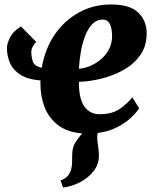

<svg xmlns="http://www.w3.org/2000/svg" viewBox="-20 -588 688 859"><path d="M262 251 251 219.5Q273 211 283.5 198.5Q294 186 298.5 169Q302 156 302.5 140.5Q303 125 303 106.5Q303 71 317.5 49Q332 27 347.5 9Q279 3 238 -29.5Q197 -62 179 -110Q161 -158 161 -210V-228Q102.5 -233 70 -254.5Q37.5 -276 24.2 -307.2Q11 -338.5 11 -373Q11 -392.5 25.2 -421Q39.5 -449.5 74 -469.5L142.5 -400Q134.5 -394 127.2 -380.8Q120 -367.5 120 -354.5Q120 -335 126.8 -313.2Q133.5 -291.5 167 -285Q181 -369 224.5 -432.8Q268 -496.5 333.2 -532.2Q398.5 -568 477 -568Q560 -568 597 -533Q634 -498 636 -446Q638 -385.5 608.8 -343.2Q579.5 -301 532.2 -274.8Q485 -248.5 432 -235.8Q379 -223 333 -222Q332.5 -147 357.2 -112Q382 -77 425 -77Q483 -77 517.5 -102Q552 -127 572 -153L602.5 -103.5Q590.5 -84.5 565.8 -61.2Q541 -38 503.8 -18.8Q466.5 0.5 417 7Q415 16.5 415 26.5Q415 42 418.8 64.8Q422.5 87.5 422.5 109Q422.5 147 398.8 177.5Q375 208 338 227.2Q301 246.5 262 251ZM440.5 -500.5Q412 -500.5 392.2 -479.5Q372.5 -458.5 360 -425Q347.5 -391.5 341.2 -353.2Q335 -315 333 -280.5Q355 -281.5 381 -292Q407 -302.5 430.2 -321.5Q453.5 -340.5 468 -368.5Q482.5 -396.5 481.5 -433Q478.5 -500.5 440.5 -500.5Z"/></svg>

Font: Merriweather Black
Style: Italic
Weight: 900
Italic angle: -7.8°
Designer: Eben Sorkin
Foundry: Eben Sorkin
Version: Version 2.200;gftools[0.9.31]